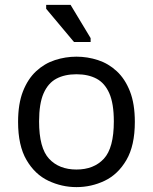

<svg xmlns="http://www.w3.org/2000/svg" viewBox="-20 -754 626 786"><path d="M293 12Q233 12 178 -14Q123 -40 88.5 -99Q54 -158 54 -255Q54 -329 74 -380Q94 -431 128 -462.5Q162 -494 205 -508Q248 -522 293 -522Q338 -522 381 -508Q424 -494 458 -462.5Q492 -431 512 -380Q532 -329 532 -255Q532 -158 497.5 -99Q463 -40 408.5 -14Q354 12 293 12ZM293 -60Q364 -60 405 -104Q446 -148 446 -257Q446 -330 427.5 -372Q409 -414 375 -432Q341 -450 293 -450Q245 -450 211 -432Q177 -414 158.5 -372Q140 -330 140 -257Q140 -148 181 -104Q222 -60 293 -60ZM283 -582 169 -718V-734H269L351 -598V-582Z"/></svg>

Font: AR One Sans
Style: Regular
Weight: 400
Designer: Niteesh Yadav
Foundry: Niteesh Yadav
Version: Version 1.001;gftools[0.9.33]